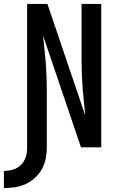

<svg xmlns="http://www.w3.org/2000/svg" viewBox="-79 -755 599 984"><path d="M-59 209V121Q-43 121 -27 118Q-11 115 3.5 108Q18 101 29.5 89Q41 77 48 62.5Q55 48 57.5 32Q60 16 60 0Q60 -184 60 -367.5Q60 -551 60 -735H164L358 -163Q355 -198 351 -232.5Q347 -267 344.5 -301.5Q342 -336 340.5 -371Q339 -406 339 -441V-735H440V0H336L142 -572Q145 -537 149 -502.5Q153 -468 155.5 -433.5Q158 -399 159.5 -364Q161 -329 161 -294V0Q161 29 155.5 57.5Q150 86 136 111Q122 136 100.5 156Q79 176 53 188Q27 200 -2 204.5Q-31 209 -59 209Z"/></svg>

Font: Zed Mono Semibold
Style: Regular
Weight: 600
Monospace: yes
Designer: Belleve Invis
Foundry: Belleve Invis
Version: Version 1.0.0; ttfautohint (v1.8.4)